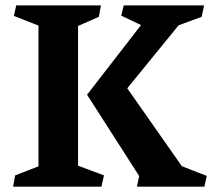

<svg xmlns="http://www.w3.org/2000/svg" viewBox="-20 -696 791 716"><path d="M123.5 -75.7V-600.6L31.7 -636.7L40.5 -675.8H356.4L348.6 -633.3L271 -599.1V-78.1L367.7 -42L358.4 0H28.8L36.6 -42ZM658.2 -76.2 751 -40 742.2 0H490.7L499 -39.6L304.7 -342.8L505.9 -602.5L432.1 -637.7L441.4 -675.8H741.2L731.9 -633.3L646 -601.6L454.6 -366.7Z"/></svg>

Font: Vesper Libre
Style: Bold
Weight: 700
Designer: Robert Keller & Kimya Gandhi
Foundry: Mota Italic
Version: Version 1.058